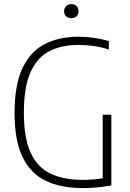

<svg xmlns="http://www.w3.org/2000/svg" viewBox="-20 -932 647 957"><path d="M393.5 5.5Q282 5.5 206.2 -31.8Q130.5 -69 91.5 -151.2Q52.5 -233.5 52.5 -369Q52.5 -508.5 92 -592Q131.5 -675.5 203 -712.2Q274.5 -749 370.5 -749Q447 -749 522.5 -727.5V-685.5Q480 -698.5 443.2 -703.2Q406.5 -708 370 -708Q287 -708 226 -676.8Q165 -645.5 132 -571.5Q99 -497.5 99 -369.5Q99 -246 131.8 -172.8Q164.5 -99.5 229.8 -67.5Q295 -35.5 392.5 -35.5Q447 -35.5 492 -43.5V-360H535V-7.5Q493 -0.5 460.2 2.5Q427.5 5.5 393.5 5.5ZM335.5 -841.5Q319.5 -841.5 309.5 -850.8Q299.5 -860 299.5 -876Q299.5 -892 309.5 -901.8Q319.5 -911.5 335.5 -911.5Q351.5 -911.5 361.5 -901.8Q371.5 -892 371.5 -876Q371.5 -860 361.5 -850.8Q351.5 -841.5 335.5 -841.5Z"/></svg>

Font: Encode Sans Semi Condensed ExtraLight
Style: Regular
Weight: 200
Width: 4
Designer: Multiple Designers
Foundry: Impallari Type
Version: Version 3.000; ttfautohint (v1.8.3) -l 8 -r 50 -G 200 -x 14 